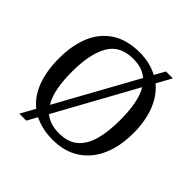

<svg xmlns="http://www.w3.org/2000/svg" viewBox="-201 -929 1143 1143"><g transform="rotate(45 371.0 -357.5)"><path d="M173 -52Q114 -99 85 -178Q56 -257 56 -359Q56 -470 90.5 -552Q125 -634 195.5 -679.5Q266 -725 372 -725Q416 -725 454.5 -715.5Q493 -706 525 -689L562 -755H620L568 -661Q625 -614 655 -536.5Q685 -459 685 -358Q685 -247 648.5 -164.5Q612 -82 542 -36Q472 10 371 10Q326 10 287 1Q248 -8 216 -24L181 40H122ZM371 -44Q446 -44 490.5 -81.5Q535 -119 554.5 -189Q574 -259 574 -358Q574 -432 563 -490.5Q552 -549 528 -589L249 -83Q272 -64 302.5 -54Q333 -44 371 -44ZM493 -631Q471 -651 440.5 -661Q410 -671 372 -671Q260 -671 213.5 -589Q167 -507 167 -358Q167 -283 178 -225Q189 -167 214 -126Z"/></g></svg>

Font: Noto Serif Tamil
Style: Regular
Weight: 400
Designer: Indian Type Foundry, Tom Grace, and the Monotype Design Team
Foundry: Monotype Imaging Inc.
Version: Version 2.003